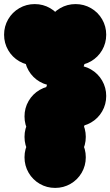

<svg xmlns="http://www.w3.org/2000/svg" viewBox="-170 -820 540 940"><path d="M-50 -250Q-50 -291 -30 -325.5Q-10 -360 24.5 -380Q59 -400 100 -400Q141 -400 175.5 -380Q210 -360 230 -325.5Q250 -291 250 -250Q250 -209 230 -174.5Q210 -140 175.5 -120Q141 -100 100 -100Q59 -100 24.5 -120Q-10 -140 -30 -174.5Q-50 -209 -50 -250ZM-50 -50Q-50 -91 -30 -125.5Q-10 -160 24.5 -180Q59 -200 100 -200Q141 -200 175.5 -180Q210 -160 230 -125.5Q250 -91 250 -50Q250 -9 230 25.5Q210 60 175.5 80Q141 100 100 100Q59 100 24.5 80Q-10 60 -30 25.5Q-50 -9 -50 -50ZM50 -350Q50 -391 70 -425.5Q90 -460 124.5 -480Q159 -500 200 -500Q241 -500 275.5 -480Q310 -460 330 -425.5Q350 -391 350 -350Q350 -309 330 -274.5Q310 -240 275.5 -220Q241 -200 200 -200Q159 -200 124.5 -220Q90 -240 70 -274.5Q50 -309 50 -350ZM-50 -150Q-50 -191 -30 -225.5Q-10 -260 24.5 -280Q59 -300 100 -300Q141 -300 175.5 -280Q210 -260 230 -225.5Q250 -191 250 -150Q250 -109 230 -74.5Q210 -40 175.5 -20Q141 0 100 0Q59 0 24.5 -20Q-10 -40 -30 -74.5Q-50 -109 -50 -150ZM-50 -550Q-50 -591 -30 -625.5Q-10 -660 24.5 -680Q59 -700 100 -700Q141 -700 175.5 -680Q210 -660 230 -625.5Q250 -591 250 -550Q250 -509 230 -474.5Q210 -440 175.5 -420Q141 -400 100 -400Q59 -400 24.5 -420Q-10 -440 -30 -474.5Q-50 -509 -50 -550ZM-150 -650Q-150 -691 -130 -725.5Q-110 -760 -75.5 -780Q-41 -800 0 -800Q41 -800 75.5 -780Q110 -760 130 -725.5Q150 -691 150 -650Q150 -609 130 -574.5Q110 -540 75.5 -520Q41 -500 0 -500Q-41 -500 -75.5 -520Q-110 -540 -130 -574.5Q-150 -609 -150 -650ZM50 -650Q50 -691 70 -725.5Q90 -760 124.5 -780Q159 -800 200 -800Q241 -800 275.5 -780Q310 -760 330 -725.5Q350 -691 350 -650Q350 -609 330 -574.5Q310 -540 275.5 -520Q241 -500 200 -500Q159 -500 124.5 -520Q90 -540 70 -574.5Q50 -609 50 -650Z"/></svg>

Font: TINY 5x3
Style: Regular
Weight: 400
Designer: Jack Halten Fahnestock
Foundry: Velvetyne Type Foundry
Version: Version 1.002